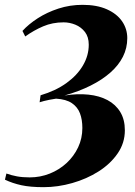

<svg xmlns="http://www.w3.org/2000/svg" viewBox="-38 -768 560 795"><path d="M142.5 7Q87.5 7 50.8 -1Q14 -9 -17.5 -24L-11.5 -49.5Q9.5 -42 32.2 -37.8Q55 -33.5 85 -33.5Q128.5 -33.5 168 -49.2Q207.5 -65 237.8 -93Q268 -121 285.5 -158Q303 -195 303 -238Q303 -272.5 293.2 -298.5Q283.5 -324.5 259.8 -340.8Q236 -357 194 -359.5Q179 -357 166.5 -354.8Q154 -352.5 144.2 -349.8Q134.5 -347 126 -344.5L130 -373.5Q192.5 -392 237 -424Q281.5 -456 305.5 -497Q329.5 -538 329.5 -583Q329.5 -615 313.8 -635.5Q298 -656 274 -665.8Q250 -675.5 225.5 -675.5Q179.5 -675.5 140.8 -659Q102 -642.5 66.5 -617L55 -640Q80.5 -668 118.5 -692.5Q156.5 -717 204 -732.5Q251.5 -748 304 -748Q363 -748 404.5 -729.5Q446 -711 467.5 -679.8Q489 -648.5 489 -610Q489 -569 471 -533.2Q453 -497.5 419 -467.5Q385 -437.5 337 -413.5Q289 -389.5 229 -372.5Q282.5 -381 328 -376.2Q373.5 -371.5 407.2 -353.5Q441 -335.5 460 -304.2Q479 -273 479 -228.5Q479 -176 449.2 -132.8Q419.5 -89.5 370.2 -58.2Q321 -27 261.2 -10Q201.5 7 142.5 7Z"/></svg>

Font: Merriweather 144pt ExtraBold
Style: Italic
Weight: 800
Italic angle: -7.8°
Version: Version 2.101